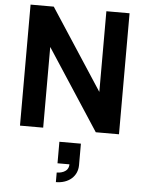

<svg xmlns="http://www.w3.org/2000/svg" viewBox="-65 -771 860 1138"><g transform="rotate(5 364.5 -202.5)"><path d="M70 0H208V-480L521 0H659V-720H521V-240L208 -720H70ZM311 315C387 315 439 269 439 203V75H311V203H382C382 253 327 258 311 258Z"/></g></svg>

Font: Eudonet ExtraBold
Style: Regular
Weight: 800
Designer: Mikhail Sharanda
Foundry: Mikhail Sharanda
Version: Version 4.503;Glyphs 3.1.2 (3151)